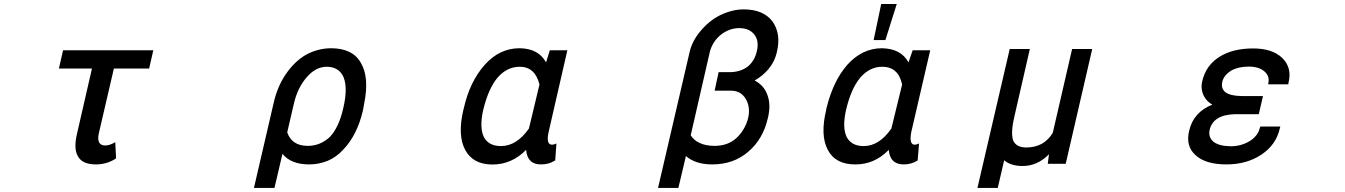

<svg xmlns="http://www.w3.org/2000/svg" viewBox="-20 -796 6592 941"><path d="M731.4 -549.8 710.9 -460H538.1L463.9 -140.6Q452.1 -83 496.1 -83Q513.7 -83 537.1 -94.7L544.9 -99.6L548.8 -21.5L545.9 -17.6Q502 9.8 450.2 9.8Q383.8 9.8 362.3 -29.3Q339.8 -66.4 357.4 -140.6L430.7 -460H268.6L289.1 -549.8Z M1477.5 -526.4Q1535.2 -558.6 1601.6 -559.6Q1709 -559.6 1749 -487.3Q1791 -416 1764.6 -287.1L1758.8 -254.9Q1730.5 -132.8 1661.1 -61.5Q1627.9 -25.4 1585.9 -7.8Q1542 9.8 1495.1 9.8Q1406.2 9.8 1364.3 -42L1325.2 125H1224.6L1321.3 -292Q1339.8 -373 1380.9 -432.6Q1421.9 -493.2 1477.5 -526.4ZM1419.9 -286.1 1387.7 -147.5Q1410.2 -81.1 1488.3 -81.1Q1549.8 -81.1 1596.7 -125Q1640.6 -170.9 1662.1 -264.6Q1685.5 -363.3 1664.1 -417Q1641.6 -468.8 1581.1 -468.8Q1528.3 -468.8 1484.4 -418.9Q1437.5 -365.2 1419.9 -286.1Z M2674.8 -549.8H2760.7L2668.9 -149.4Q2655.3 -87.9 2684.6 -86.9Q2690.4 -86.9 2697.3 -88.9L2707 -92.8L2701.2 -9.8L2697.3 -7.8Q2669.9 9.8 2630.9 9.8Q2564.5 9.8 2558.6 -61.5Q2487.3 10.7 2392.6 10.3Q2297.9 9.8 2259.8 -61.5Q2221.7 -132.8 2251 -257.8L2252.9 -264.6Q2282.2 -395.5 2355 -477.5Q2427.7 -559.6 2526.4 -559.6Q2619.1 -558.6 2656.2 -490.2ZM2419.9 -417Q2374 -364.3 2347.7 -254.9Q2329.1 -169.9 2351.6 -124Q2375 -80.1 2435.5 -80.1Q2511.7 -80.1 2572.3 -166L2624 -381.8Q2602.5 -468.8 2527.3 -468.8Q2465.8 -468.8 2419.9 -417Z M3507.8 -720.7Q3567.4 -750 3625 -750Q3720.7 -750 3765.6 -691.4Q3808.6 -631.8 3788.1 -543.9Q3778.3 -496.1 3746.1 -457Q3717.8 -423.8 3678.7 -401.4Q3723.6 -377.9 3740.2 -333Q3759.8 -283.2 3743.2 -216.8Q3719.7 -113.3 3646.5 -51.8Q3575.2 9.8 3470.7 9.8Q3388.7 9.8 3341.8 -31.2L3304.7 125H3205.1L3359.4 -539.1Q3371.1 -593.8 3413.1 -643.6Q3454.1 -693.4 3507.8 -720.7ZM3643.6 -468.8Q3678.7 -497.1 3689.5 -545.9Q3701.2 -595.7 3676.8 -627Q3652.3 -658.2 3602.5 -658.2Q3553.7 -658.2 3510.7 -624Q3471.7 -590.8 3459 -542L3365.2 -132.8Q3380.9 -108.4 3408.2 -95.7Q3438.5 -81.1 3482.4 -81.1Q3545.9 -81.1 3587.9 -118.2Q3630.9 -157.2 3646.5 -216.8Q3659.2 -270.5 3634.8 -311.5Q3611.3 -350.6 3564.5 -351.6H3482.4L3502 -442.4H3551.8Q3605.5 -441.4 3643.6 -468.8Z M4453.1 -549.8H4539.1L4446.3 -149.4Q4434.6 -87.9 4461.9 -86.9Q4466.8 -86.9 4474.6 -88.9L4484.4 -92.8L4477.5 -9.8L4474.6 -7.8Q4445.3 9.8 4409.2 9.8Q4341.8 9.8 4335.9 -61.5Q4265.6 10.7 4170.9 9.8Q4074.2 9.8 4037.1 -61.5Q3999 -132.8 4029.3 -257.8L4030.3 -264.6Q4062.5 -397.5 4131.8 -477.5Q4205.1 -559.6 4302.7 -559.6Q4396.5 -557.6 4432.6 -490.2ZM4197.3 -417Q4150.4 -361.3 4126 -254.9Q4107.4 -169.9 4129.9 -124Q4153.3 -80.1 4212.9 -80.1Q4289.1 -80.1 4348.6 -166L4401.4 -381.8Q4382.8 -468.8 4303.7 -468.8Q4243.2 -468.8 4197.3 -417ZM4261.7 -599.6 4298.8 -776.4H4375L4319.3 -599.6Z M5027.3 -555.7 4952.1 -227.5Q4932.6 -146.5 4945.3 -108.4Q4960 -73.2 5009.8 -73.2Q5095.7 -73.2 5139.6 -144.5L5234.4 -555.7H5333L5203.1 6.8H5115.2L5121.1 -40Q5064.5 17.6 4992.2 17.6Q4933.6 17.6 4901.4 -10.7L4870.1 125H4770.5L4928.7 -555.7Z M6032.2 -236.3Q5924.8 -233.4 5908.2 -158.2Q5901.4 -124 5926.8 -101.6Q5954.1 -80.1 6011.7 -79.1Q6063.5 -79.1 6106.4 -105.5Q6145.5 -130.9 6154.3 -168.9L6157.2 -175.8H6254.9L6252.9 -168.9Q6235.4 -86.9 6162.1 -38.1Q6089.8 9.8 5991.2 9.8Q5888.7 9.8 5839.8 -35.2Q5789.1 -80.1 5808.6 -157.2Q5830.1 -247.1 5921.9 -283.2Q5893.6 -298.8 5879.9 -326.2Q5863.3 -360.4 5872.1 -397.5Q5889.6 -474.6 5955.1 -516.6Q6020.5 -558.6 6122.1 -558.6Q6215.8 -558.6 6264.6 -511.7Q6313.5 -463.9 6294.9 -389.6L6293.9 -382.8H6195.3L6196.3 -389.6Q6203.1 -421.9 6178.7 -444.3L6177.7 -445.3Q6152.3 -468.8 6101.6 -469.7Q6048.8 -469.7 6012.7 -449.2Q5979.5 -427.7 5970.7 -396.5Q5962.9 -361.3 5986.3 -343.8Q6009.8 -326.2 6065.4 -325.2H6169.9L6149.4 -236.3Z"/></svg>

Font: RobotoJAA
Style: Medium
Weight: 500
Version: Version 2.05; 2016-11-05